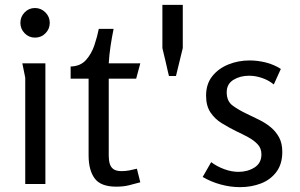

<svg xmlns="http://www.w3.org/2000/svg" viewBox="-20 -758 1234 791"><path d="M185 -664Q185 -639 167.5 -621Q150 -603 124 -603Q99 -603 81.5 -621Q64 -639 64 -664Q64 -689 81.5 -707Q99 -725 124 -725Q149 -725 167 -707Q185 -689 185 -664ZM167 -497V0H84V-438L72 -497Z M448 -639Q441 -605 435.5 -568.5Q430 -532 428 -497H558L541 -434H428V-116Q428 -97 432.5 -82.5Q437 -68 448.5 -60.5Q460 -53 481 -53Q497 -53 513 -56Q529 -59 544 -63L558 -7Q533 0 510.5 5.5Q488 11 459 11Q395 11 370 -23Q345 -57 345 -118V-434H271V-484Q311 -485 334 -510.5Q357 -536 369 -572Q381 -608 387 -639Z M676 -445Q675 -448 671 -466Q667 -484 662 -505.5Q657 -527 653 -543Q649 -559 649 -560V-738H733V-560L705 -445Z M1008 -509Q1042 -509 1075.5 -500.5Q1109 -492 1137 -474L1108 -410Q1086 -428 1059 -437Q1032 -446 1006 -446Q969 -446 941.5 -429Q914 -412 914 -378Q914 -341 938.5 -323Q963 -305 997 -289Q1022 -277 1047.5 -264.5Q1073 -252 1094.5 -234.5Q1116 -217 1129.5 -192.5Q1143 -168 1143 -132Q1143 -82 1118.5 -49.5Q1094 -17 1054.5 -2Q1015 13 969 13Q929 13 889 2Q849 -9 815 -29L850 -90Q874 -72 904 -61Q934 -50 962 -50Q1000 -50 1028.5 -68Q1057 -86 1057 -122Q1057 -147 1041.5 -163.5Q1026 -180 1002 -193Q978 -206 952 -218Q922 -233 893.5 -250.5Q865 -268 847 -295Q829 -322 829 -364Q829 -412 854.5 -444Q880 -476 921 -492.5Q962 -509 1008 -509Z"/></svg>

Font: Rosario Light Light
Style: Regular
Weight: 300
Version: Version 1.101; ttfautohint (v1.8.1.43-b0c9)